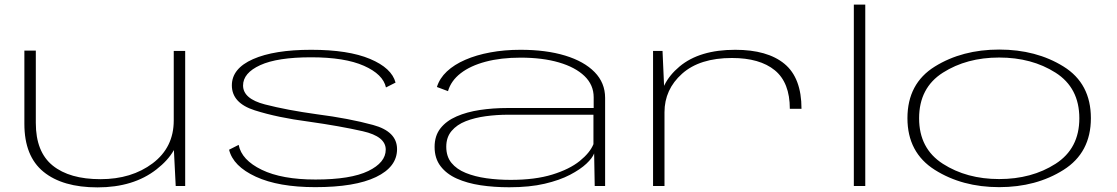

<svg xmlns="http://www.w3.org/2000/svg" viewBox="-20 -805 4836 831"><path d="M740.5 0H781.5V-584.5H732V-168.5ZM135 -586H85.5V-269Q85.5 -129 168.2 -61.5Q251 6 402 6Q557.5 6 657.2 -71.8Q757 -149.5 757 -247L732 -283.5Q732 -167 640.8 -98.2Q549.5 -29.5 415 -29.5Q281 -29.5 208 -88.5Q135 -147.5 135 -273Z M1344.5 5Q1516.5 5 1607.5 -38.8Q1698.5 -82.5 1698.5 -159.5Q1698.5 -236 1594.5 -264.2Q1490.5 -292.5 1351.5 -310.5Q1221.5 -328.5 1126.8 -353Q1032 -377.5 1032 -435Q1032 -489 1106.2 -523Q1180.5 -557 1326.5 -557Q1472.5 -557 1555.2 -520.2Q1638 -483.5 1650.5 -426.5L1692 -447.5Q1675.5 -510.5 1581.5 -550Q1487.5 -589.5 1327 -589.5Q1166.5 -589.5 1075 -549Q983.5 -508.5 983.5 -435.5Q983.5 -359 1082.5 -327.5Q1181.5 -296 1316.5 -278.5Q1451 -259.5 1550.2 -237Q1649.5 -214.5 1649.5 -157.5Q1649.5 -101.5 1573.8 -64.8Q1498 -28 1345.5 -28Q1200 -28 1112.8 -70.2Q1025.5 -112.5 1013 -178L971.5 -157Q989 -85.5 1087.2 -40.2Q1185.5 5 1344.5 5Z M2184 5.5Q2272.5 5.5 2337.5 -9.8Q2402.5 -25 2447.2 -48.5Q2492 -72 2518 -96.5Q2544 -121 2551.5 -141L2554 0H2599V-381.5Q2599 -446.5 2553.5 -493Q2508 -539.5 2425.8 -564.5Q2343.5 -589.5 2233 -589.5Q2163 -589.5 2102.2 -578.2Q2041.5 -567 1993.8 -546.2Q1946 -525.5 1914.2 -495.8Q1882.5 -466 1871 -428.5L1919 -410.5Q1932 -455.5 1974 -488Q2016 -520.5 2082 -538Q2148 -555.5 2233 -555.5Q2328 -555.5 2399 -534.8Q2470 -514 2509.8 -475.8Q2549.5 -437.5 2549.5 -384V-337.5H2176Q2114 -337.5 2057.2 -329Q2000.5 -320.5 1956.2 -301.2Q1912 -282 1886.5 -249.8Q1861 -217.5 1861 -169Q1861 -119.5 1886.8 -85.8Q1912.5 -52 1957.2 -32Q2002 -12 2060 -3.2Q2118 5.5 2184 5.5ZM2190.5 -26.5Q2135.5 -26.5 2085.5 -33.5Q2035.5 -40.5 1996 -56.5Q1956.5 -72.5 1934 -100Q1911.5 -127.5 1911.5 -170Q1911.5 -211 1934.5 -238.2Q1957.5 -265.5 1996 -280.5Q2034.5 -295.5 2082.2 -302Q2130 -308.5 2179.5 -308.5H2548.5V-181Q2533.5 -144 2489.2 -108.2Q2445 -72.5 2370.5 -49.5Q2296 -26.5 2190.5 -26.5Z M3398.5 -334H3449Q3449 -468 3375.2 -528.8Q3301.5 -589.5 3162 -589.5Q3007.5 -589.5 2921 -517Q2834.5 -444.5 2834.5 -343.5L2856 -319Q2856 -418 2932.2 -486Q3008.5 -554 3148 -554Q3268.5 -554 3333.5 -500.8Q3398.5 -447.5 3398.5 -334ZM2806.5 0H2856V-393L2847.5 -584.5H2806.5Z M3675.5 0H3725V-785H3675.5Z M4304.5 5Q4465 5 4583.2 -69.8Q4701.5 -144.5 4701.5 -293.5Q4701.5 -443.5 4583.2 -517Q4465 -590.5 4304.5 -590.5Q4144.5 -590.5 4026 -517Q3907.5 -443.5 3907.5 -293.5Q3907.5 -144.5 4026 -69.8Q4144.5 5 4304.5 5ZM4304.5 -30Q4164 -30 4061 -96Q3958 -162 3958 -293Q3958 -425 4061 -490.5Q4164 -556 4304.5 -556Q4445.5 -556 4548.5 -490.5Q4651.5 -425 4651.5 -293Q4651.5 -162 4548.5 -96Q4445.5 -30 4304.5 -30Z"/></svg>

Font: Anybody ExtraExpanded ExtraLight
Style: Regular
Weight: 250
Width: 8
Version: Version 1.113;gftools[0.9.25]